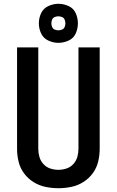

<svg xmlns="http://www.w3.org/2000/svg" viewBox="-20 -985 616 1013"><path d="M288 8Q322 8 356 1Q390 -6 419.5 -24.5Q449 -43 469.5 -71Q490 -99 498 -132.5Q506 -166 506 -200V-735H394V-200Q394 -178 388 -157Q382 -136 367 -119.5Q352 -103 331 -96Q310 -89 288 -89Q266 -89 245 -96Q224 -103 209 -119.5Q194 -136 188 -157Q182 -178 182 -200V-735H70V-200Q70 -166 78 -132.5Q86 -99 106.5 -71Q127 -43 156.5 -24.5Q186 -6 220 1Q254 8 288 8ZM288 -759Q316 -759 342 -771Q368 -783 379.5 -808.5Q391 -834 391 -862Q391 -890 379.5 -915.5Q368 -941 342 -953Q316 -965 288 -965Q261 -965 235 -953Q209 -941 197 -915.5Q185 -890 185 -862Q185 -834 197 -808.5Q209 -783 235 -771Q261 -759 288 -759ZM288 -825Q278 -825 268.5 -829Q259 -833 255 -842.5Q251 -852 251 -862Q251 -872 255 -881.5Q259 -891 268.5 -895Q278 -899 288 -899Q298 -899 307.5 -895Q317 -891 321 -881.5Q325 -872 325 -862Q325 -852 321 -842.5Q317 -833 307.5 -829Q298 -825 288 -825Z"/></svg>

Font: Iosevka Sparkle Semibold
Style: Regular
Weight: 600
Designer: Belleve Invis
Foundry: Belleve Invis
Version: Version 4.5.0; ttfautohint (v1.8.3)